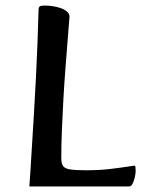

<svg xmlns="http://www.w3.org/2000/svg" viewBox="-20 -672 528 692"><path d="M85.8 0Q87.2 -15.3 89.5 -53.4Q91.9 -91.5 95.2 -145.9Q98.6 -200.2 102.4 -263.7Q106.3 -327.1 109.6 -393.2Q113 -459.4 115.3 -522.2Q117.6 -585.1 119 -636.7Q119 -645.3 122.9 -648.6Q126.7 -652 141.1 -652Q154.7 -652 170 -649.7Q185.4 -647.5 199.1 -642.6Q212.8 -637.7 221.7 -630.1Q230.5 -622.5 230.5 -611.8Q230.5 -609.9 228.3 -584.5Q226.1 -559.1 223 -517.3Q219.8 -475.5 215.7 -423.6Q211.7 -371.7 208.5 -315.1Q205.3 -258.4 203.1 -203.5Q200.9 -148.5 200.9 -101.8Q200.9 -84 206.9 -74.3Q212.9 -64.6 232.3 -61.5Q251.6 -58.3 289.6 -58.3Q335.7 -58.3 374.5 -62.7Q413.3 -67.2 437.7 -71.1Q462.1 -75 464.4 -75Q467.6 -75 468.2 -70.4Q468.9 -65.8 468.9 -55.4Q468.9 -46.4 465.9 -33.1Q462.9 -19.9 457.8 -9.9Q452.7 0 445.3 0Z"/></svg>

Font: Briem Hand Thin
Style: Regular
Weight: 100
Designer: Gunnlaugur SE Briem, Eben Sorkin
Foundry: Sorkin Type Co.
Version: Version 1.003